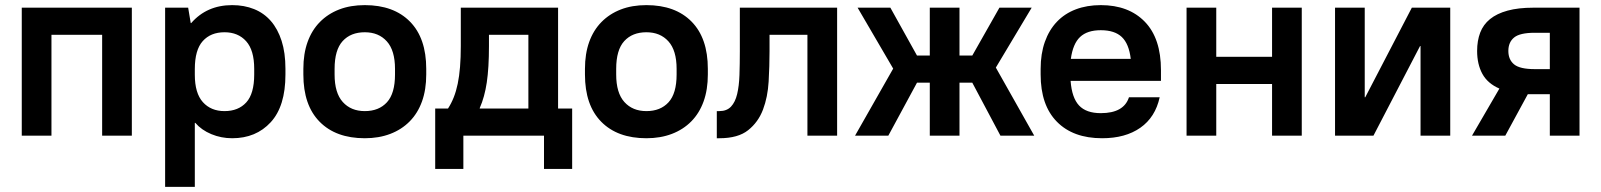

<svg xmlns="http://www.w3.org/2000/svg" viewBox="-20 -530 6255 750"><path d="M65 -500H495V0H379V-394H181V0H65Z M625 -500H715L725 -440H727Q788 -510 887 -510Q934 -510 972.5 -494.5Q1011 -479 1038 -448Q1065 -417 1080 -370.5Q1095 -324 1095 -261V-239Q1095 -115 1037.5 -52.5Q980 10 887 10Q844 10 805.5 -6Q767 -22 743 -50H741V200H625ZM857 -96Q911 -96 942 -130Q973 -164 973 -239V-261Q973 -334 941.5 -369Q910 -404 857 -404Q803 -404 772 -369.5Q741 -335 741 -260V-238Q741 -166 772.5 -131Q804 -96 857 -96Z M1405 10Q1292 10 1228.5 -54.5Q1165 -119 1165 -239V-261Q1165 -320 1181.5 -366Q1198 -412 1229.5 -444Q1261 -476 1305 -493Q1349 -510 1405 -510Q1518 -510 1581.5 -445.5Q1645 -381 1645 -261V-239Q1645 -180 1628.5 -134Q1612 -88 1580.5 -56Q1549 -24 1504.5 -7Q1460 10 1405 10ZM1405 -96Q1460 -96 1491.5 -130.5Q1523 -165 1523 -239V-261Q1523 -333 1491 -368.5Q1459 -404 1405 -404Q1350 -404 1318.5 -369.5Q1287 -335 1287 -261V-239Q1287 -167 1319 -131.5Q1351 -96 1405 -96Z M1680 -106H1730Q1743 -126 1752.5 -150Q1762 -174 1768 -203Q1774 -232 1777 -268.5Q1780 -305 1780 -350V-500H2160V-106H2215V130H2105V0H1790V130H1680ZM2044 -106V-394H1890V-350Q1890 -265 1881.5 -208Q1873 -151 1854 -108V-106Z M2505 10Q2392 10 2328.5 -54.5Q2265 -119 2265 -239V-261Q2265 -320 2281.5 -366Q2298 -412 2329.5 -444Q2361 -476 2405 -493Q2449 -510 2505 -510Q2618 -510 2681.5 -445.5Q2745 -381 2745 -261V-239Q2745 -180 2728.5 -134Q2712 -88 2680.5 -56Q2649 -24 2604.5 -7Q2560 10 2505 10ZM2505 -96Q2560 -96 2591.5 -130.5Q2623 -165 2623 -239V-261Q2623 -333 2591 -368.5Q2559 -404 2505 -404Q2450 -404 2418.5 -369.5Q2387 -335 2387 -261V-239Q2387 -167 2419 -131.5Q2451 -96 2505 -96Z M2780 -96H2790Q2819 -96 2835.5 -113.5Q2852 -131 2859.5 -162.5Q2867 -194 2868.5 -236.5Q2870 -279 2870 -330V-500H3250V0H3134V-394H2986V-330Q2986 -272 2982.5 -211.5Q2979 -151 2960.5 -102Q2942 -53 2902.5 -21.5Q2863 10 2790 10H2780Z M3469 -262 3330 -500H3458L3562 -313H3612V-500H3728V-313H3778L3884 -500H4010L3870 -266L4020 0H3888L3778 -207H3728V0H3612V-207H3562L3450 0H3320Z M4285 10Q4172 10 4108.5 -54.5Q4045 -119 4045 -239V-261Q4045 -320 4061.5 -366.5Q4078 -413 4108.5 -445Q4139 -477 4182.5 -493.5Q4226 -510 4280 -510Q4389 -510 4452 -445Q4515 -380 4515 -256V-214H4162Q4167 -148 4195 -118Q4223 -88 4280 -88Q4370 -88 4390 -150H4510Q4493 -72 4434.5 -31Q4376 10 4285 10ZM4280 -412Q4227 -412 4199 -385.5Q4171 -359 4163 -300H4397Q4390 -359 4362 -385.5Q4334 -412 4280 -412Z M4615 -500H4731V-308H4949V-500H5065V0H4949V-202H4731V0H4615Z M5195 -500H5311V-150H5313L5495 -500H5645V0H5529V-350H5527L5345 0H5195Z M5837 -184Q5791 -204 5770.5 -241.5Q5750 -279 5750 -331Q5750 -371 5762 -402.5Q5774 -434 5800.5 -455.5Q5827 -477 5869 -488.5Q5911 -500 5970 -500H6150V0H6034V-162H5970H5948L5860 0H5730ZM5872 -331Q5872 -297 5894.5 -278.5Q5917 -260 5975 -260H6034V-402H5975Q5917 -402 5894.5 -383.5Q5872 -365 5872 -331Z"/></svg>

Font: PT Root UI Bold
Style: Regular
Weight: 700
Designer: Vitaly Kuzmin
Foundry: ParaType Ltd.
Version: Version 2.000G